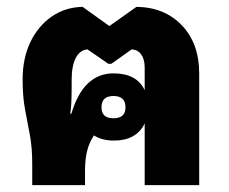

<svg xmlns="http://www.w3.org/2000/svg" viewBox="-20 -540 668 560"><path d="M74 0V-62Q74 -110 67 -147Q60 -184 53 -221Q46 -258 46 -308Q46 -370 68.5 -417Q91 -464 130.5 -491.5Q170 -519 221 -520L299 -464L378 -520Q460 -519 510.5 -466Q561 -413 561 -326V0H402V-180Q378 -130 312 -130Q278 -130 254 -145Q240 -124 234 -99.5Q228 -75 228 -42V0ZM185 -208H188Q223 -326 311 -326Q379 -326 402 -277V-343Q402 -367 392 -381Q382 -395 364 -396L305 -354H296L235 -396Q213 -394 201 -371Q189 -348 189 -307V-285Q189 -257 188 -240Q187 -223 185 -208ZM311 -195Q346 -195 346 -227Q346 -260 311 -260Q276 -260 276 -227Q276 -195 311 -195Z"/></svg>

Font: Noto Sans Thai Looped UI ExtraBold
Style: Regular
Weight: 800
Designer: Cadson Demak Team
Foundry: Cadson Demak Co., Ltd.
Version: Version 1.000